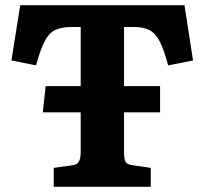

<svg xmlns="http://www.w3.org/2000/svg" viewBox="-20 -720 787 740"><path d="M187 0V-73L258 -83Q278 -85 284.5 -98Q291 -111 291 -134V-287H145L156 -388H291V-616H256Q216 -616 192 -604Q168 -592 151.5 -560Q135 -528 119 -468L24 -487L58 -700H691L724 -487L628 -468Q612 -529 595.5 -560.5Q579 -592 556 -604Q533 -616 495 -616H458V-388H597V-287H458V-132Q458 -110 463 -98Q468 -86 492 -83L561 -73V0Z"/></svg>

Font: Literata
Style: Bold
Weight: 700
Designer: Latin by Veronika Burian and Jose Scaglione. Greek by Irene Vlachou. Cyrillic by Vera Evstafieva.
Foundry: TypeTogether
Version: Version 3.103; ttfautohint (v1.8.4.7-5d5b);gftools[0.9.29]